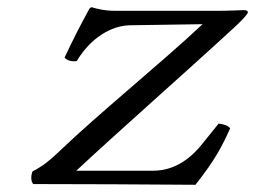

<svg xmlns="http://www.w3.org/2000/svg" viewBox="-20 -510 707 532"><path d="M234.1 -490C231.7 -490 227.3 -486.4 226.7 -484C200.7 -436 186.3 -408.5 158.9 -350.5C166 -342 180.5 -338.4 192.7 -341C231.6 -405.5 288.4 -439.2 340.6 -440L541.3 -443C420.1 -329.5 256 -197.8 142.8 -89.2C116.5 -64 97.9 -49.5 70.1 -35C65 -21.8 65.7 -7.5 72 0C233.9 0 360.1 1 521.5 2C572.3 -62 594.5 -102 617.7 -154.5C613.2 -161 601.3 -166 585.7 -167.5L539.4 -110C501.7 -63.2 456.6 -37 404.5 -37H191.5C289.9 -129.6 500.8 -315.5 629.2 -434C653.6 -456.5 665.7 -471 666.7 -475C667.6 -479 663.3 -482 656.3 -482C651.3 -482 612.8 -480 583.8 -480H300.8C268.7 -480 246.9 -486 234.1 -490Z"/></svg>

Font: Linux Libertine Mono O
Style: Mono Oblique
Weight: 400
Italic angle: -13°
Designer: Philipp H. Poll
Foundry: Philipp H. Poll
Version: Version 5.1.7